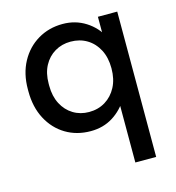

<svg xmlns="http://www.w3.org/2000/svg" viewBox="-104 -584 802 873"><g transform="rotate(-15 297.0 -147.0)"><path d="M426 200V-118L446 -95Q418 -47 372.5 -18.5Q327 10 268 10Q202 10 150.5 -21Q99 -52 69.5 -108Q40 -164 40 -238V-248Q40 -321 70 -376.5Q100 -432 152 -463Q204 -494 269 -494Q329 -494 377 -463.5Q425 -433 451 -382L433 -361V-484H524V200ZM283 -76Q326 -76 359.5 -96.5Q393 -117 412.5 -154Q432 -191 432 -242Q432 -293 412.5 -330Q393 -367 359.5 -387Q326 -407 283 -407Q242 -407 209 -387.5Q176 -368 157 -332.5Q138 -297 138 -248V-238Q138 -189 157 -152.5Q176 -116 209 -96Q242 -76 283 -76Z"/></g></svg>

Font: SUSE Medium
Style: Regular
Weight: 500
Designer: Rene Bieder
Foundry: SUSE
Version: Version 1.000